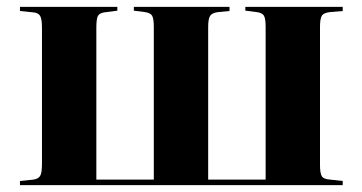

<svg xmlns="http://www.w3.org/2000/svg" viewBox="-20 -538 1051 558"><path d="M38 0V-12L77 -16Q91 -18 96.5 -26.5Q102 -35 102 -62V-457Q102 -483 96.5 -492Q91 -501 77 -502L38 -506V-518H321V-507L283 -502Q269 -500 264.5 -491.5Q260 -483 260 -458V-16H427V-460Q427 -484 422 -492.5Q417 -501 400 -503L369 -507V-518H647V-506L615 -503Q597 -501 591 -492.5Q585 -484 585 -460V-16H752V-460Q752 -484 747 -492.5Q742 -501 725 -503L693 -507V-518H976V-506L940 -503Q921 -501 915.5 -492.5Q910 -484 910 -460V-58Q910 -34 915.5 -25.5Q921 -17 940 -16L976 -12V0Z"/></svg>

Font: Literata 72pt
Style: Bold
Weight: 700
Designer: Latin by Veronika Burian and Jose Scaglione. Greek by Irene Vlachou. Cyrillic by Vera Evstafieva.
Foundry: TypeTogether
Version: Version 3.002